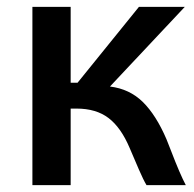

<svg xmlns="http://www.w3.org/2000/svg" viewBox="-20 -509 564 557"><path d="M205 -269 383 -489H516L299 -258Q356 -251 394.5 -213Q433 -175 463 -105L476 -72Q502 -4 519 28H405Q396 13 383 -17Q370 -47 356 -80Q331 -139 295 -166.5Q259 -194 202 -194H185V28H74V-489H185V-269Z"/></svg>

Font: Gmarket Sans TTF Medium
Style: Regular
Weight: 500
Designer: Creative Director : Sungho Lee; Art Director : Kiwoong Choi; Project Manager : Sori Yang, Jongwook Yoon; Font Designer :
Foundry: Sandoll Inc.
Version: Version 1.000;hotconv 1.0.109;makeotfexe 2.5.65596